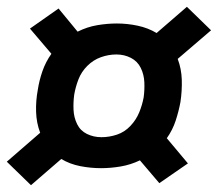

<svg xmlns="http://www.w3.org/2000/svg" viewBox="-32 -622 640 564"><path d="M59 -78 148 -155Q173 -140 203.5 -134Q234 -128 265 -128Q293 -128 322.5 -133Q352 -138 379 -151L436 -84L520 -142L458 -216Q475 -240 484 -267.5Q493 -295 498 -322Q503 -355 502 -387.5Q501 -420 490 -449L588 -533L517 -602L428 -525Q403 -540 372.5 -546.5Q342 -553 311 -553Q283 -553 253.5 -548Q224 -543 196 -529L140 -597L56 -538L119 -464Q102 -440 92.5 -412.5Q83 -385 79 -358Q73 -326 74 -293.5Q75 -261 86 -232L-12 -147ZM266 -219Q243 -219 223.5 -228.5Q204 -238 194.5 -257.5Q185 -277 184 -299.5Q183 -322 186 -344Q190 -367 198.5 -389Q207 -411 224.5 -428.5Q242 -446 264.5 -454Q287 -462 310 -462Q333 -462 352.5 -452Q372 -442 381.5 -422.5Q391 -403 392 -380.5Q393 -358 390 -336Q386 -314 377 -292Q368 -270 351 -252Q334 -234 311.5 -226.5Q289 -219 266 -219Z"/></svg>

Font: Iosevka Sparkle Extrabold
Style: Italic
Weight: 800
Italic angle: -9°
Designer: Belleve Invis
Foundry: Belleve Invis
Version: Version 4.5.0; ttfautohint (v1.8.3)